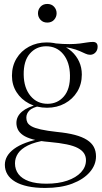

<svg xmlns="http://www.w3.org/2000/svg" viewBox="-20 -674 502 948"><path d="M203 254Q154.5 254 117.2 246Q80 238 54.8 223Q29.5 208 16.8 187Q4 166 4 139.5Q4 117.5 15.2 97.8Q26.5 78 49.5 61Q72.5 44 107.2 31Q142 18 189.5 9.5L222 3.5L210 18Q152 27 118 44Q84 61 69 83.5Q54 106 54 132.5Q54 163 71.2 185.8Q88.5 208.5 123 220.8Q157.5 233 209 233Q268 233 311.8 218Q355.5 203 380 176.8Q404.5 150.5 404.5 117Q404.5 98 395 83.2Q385.5 68.5 364.8 57.2Q344 46 309.2 38.8Q274.5 31.5 224 27Q174.5 23 142.8 14.2Q111 5.5 93.2 -7Q75.5 -19.5 68.2 -34.8Q61 -50 61 -67Q61 -99.5 88.8 -123Q116.5 -146.5 169 -158.5L178 -151Q141 -144 125.5 -128.8Q110 -113.5 110 -93Q110 -80 115.2 -69.5Q120.5 -59 136 -50.2Q151.5 -41.5 181.8 -34.8Q212 -28 262 -22.5Q313.5 -17.5 350 -7.8Q386.5 2 409.5 16.8Q432.5 31.5 443.2 51.5Q454 71.5 454 98Q454 140.5 423.2 176Q392.5 211.5 336.5 232.8Q280.5 254 203 254ZM212 -142Q163.5 -142 124 -162.5Q84.5 -183 61.8 -218.8Q39 -254.5 39 -300Q39 -348 61.5 -385.2Q84 -422.5 123 -443.5Q162 -464.5 210.5 -464.5Q247.5 -464.5 279 -452.8Q310.5 -441 334 -419.8Q357.5 -398.5 370.8 -369.5Q384 -340.5 384 -306Q384 -258.5 361.5 -221.5Q339 -184.5 300 -163.2Q261 -142 212 -142ZM216 -161.5Q264.5 -162 295.5 -198Q326.5 -234 325.5 -301.5Q324.5 -367.5 292 -406.8Q259.5 -446 206.5 -445.5Q158.5 -445 127.2 -409Q96 -373 97 -305Q98 -239.5 130.8 -200.2Q163.5 -161 216 -161.5ZM265.5 -443.5 250 -460Q293 -456 323.2 -456.2Q353.5 -456.5 374.5 -459.2Q395.5 -462 410.8 -464.5Q426 -467 439 -467Q450 -467 456 -461.2Q462 -455.5 462 -443.5Q462 -426 451.2 -414.8Q440.5 -403.5 425 -403.5Q414 -403.5 402 -409Q390 -414.5 373.2 -422Q356.5 -429.5 330.5 -435.8Q304.5 -442 265.5 -443.5ZM213.5 -562.5Q192.5 -562.5 180 -576.2Q167.5 -590 167.5 -608.5Q167.5 -627 180 -640.8Q192.5 -654.5 213.5 -654.5Q234.5 -654.5 247 -640.8Q259.5 -627 259.5 -608.5Q259.5 -590 247 -576.2Q234.5 -562.5 213.5 -562.5Z"/></svg>

Font: Newsreader 36pt Light
Style: Regular
Weight: 300
Designer: Hugues Gentile
Foundry: Production Type
Version: Version 1.003